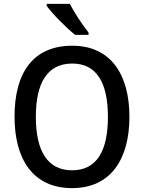

<svg xmlns="http://www.w3.org/2000/svg" viewBox="-20 -961 743 991"><path d="M341 -941H221V-931C248 -892 324 -815 368 -781H437V-793C408 -829 363 -896 341 -941ZM648 -358C648 -576 552 -725 353 -725C152 -725 55 -587 55 -359C55 -142 148 10 352 10C552 10 648 -140 648 -358ZM165 -358C165 -533 224 -633 353 -633C479 -633 537 -534 537 -358C537 -181 479 -82 352 -82C225 -82 165 -182 165 -358Z"/></svg>

Font: Noto Sans Myanmar UI SemiCondensed Medium
Style: Regular
Weight: 500
Width: 4
Designer: Monotype Design Team
Foundry: Monotype Imaging Inc.
Version: Version 2.103